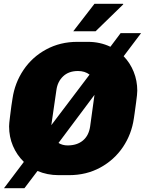

<svg xmlns="http://www.w3.org/2000/svg" viewBox="-20 -915 765 1014"><path d="M633 -618Q667 -583 686 -536Q705 -489 705 -436Q705 -419 699 -375.5Q693 -332 691 -317L687 -290Q675 -206 629 -138Q583 -70 509.5 -30Q436 10 345 10H289Q230 10 178 -12L109 79H1L106 -60Q69 -96 48.5 -144Q28 -192 28 -248Q28 -262 33 -300Q38 -338 40 -355L46 -394Q58 -477 104 -545.5Q150 -614 224 -654Q298 -694 388 -694H444Q509 -694 563 -668L617 -740H725ZM251 -254 453 -521Q428 -540 392 -540Q343 -540 313.5 -512Q284 -484 278 -440ZM479 -414 289 -160Q310 -147 337 -147Q387 -147 418 -173Q449 -199 456 -247ZM630 -895 631 -892 485 -750H367L479 -895Z"/></svg>

Font: Chivo Black Italic
Style: Regular
Weight: 900
Italic angle: -8.05°
Designer: Hector Gatti
Foundry: Omnibus-Type
Version: Version 1.007